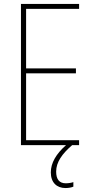

<svg xmlns="http://www.w3.org/2000/svg" viewBox="-20 -734 472 971"><path d="M264 134C264 86 294 44 345 0H380V-25H112V-363H364V-388H112V-689H380V-714H86V0H314C264 44 237 90 237 138C237 189 267 217 311 217C327 217 342 214 351 210V187C343 190 327 193 313 193C280 193 264 173 264 134Z"/></svg>

Font: Noto Sans Lao UI Cond Thin
Style: Regular
Weight: 100
Width: 3
Designer: Monotype Design Team
Foundry: Monotype Imaging Inc.
Version: Version 2.000